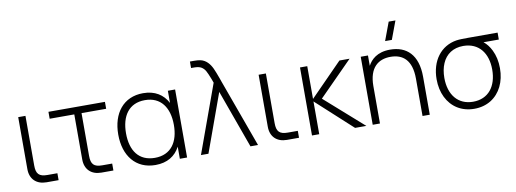

<svg xmlns="http://www.w3.org/2000/svg" viewBox="-62 -1128 4031 1501"><g transform="rotate(-10 1953.5 -378.0)"><path d="M305.5 -55H227C160.5 -55 137.5 -79 137.5 -146V-540H80V-127C80 -48.5 129.5 0 209.5 0H305.5Z M320 -485H515.5V-127C515.5 -48.5 565 0 645 0H740.5V-55H662C596 -55 573 -79 573 -146V-485H768.5V-540H320Z M1268 -540V-443.5C1231.5 -513 1167.5 -555 1073 -555C917.5 -555 826.5 -439.5 826.5 -269C826.5 -102 916 15 1073 15C1167 15 1231.5 -26.5 1268 -96V0H1325.5V-540ZM1078 -499C1203 -499 1268 -408 1268 -269C1268 -135 1207 -41 1078 -41C951 -41 888 -130.5 888 -269C888 -405.5 950 -499 1078 -499Z M1435.5 0H1495L1662 -461.5L1828.5 0H1888.5L1692.5 -540C1689 -548 1686.5 -556.5 1684 -564.5C1671.5 -599 1661 -626.5 1651.5 -647C1632.5 -688 1603.5 -721 1561.5 -730.5C1548 -733.5 1530.5 -735 1509 -735H1477.5V-683.5H1503C1526 -683.5 1544.5 -679.5 1558 -672C1571.5 -664 1582 -653 1590.5 -638.5C1598.5 -624 1608 -602.5 1619.5 -573C1623 -562.5 1627.5 -552 1631.5 -540Z M2214 -55H2135.5C2069 -55 2046 -79 2046 -146V-540H1988.5V-127C1988.5 -48.5 2038 0 2118 0H2214Z M2317 0H2374.5V-260L2659 0H2748.5L2443 -270L2710.5 -540H2630L2374.5 -280V-540H2317Z M3115.5 -772.5H3062L3008 -627.5H3061.5ZM3194.5 0H3252V-301.5C3252 -476 3164.5 -555 3034 -555C2930 -555 2881 -503.5 2856.5 -458V-540H2799V0H2856.5V-296.5C2856.5 -444.5 2931.5 -499 3027.5 -499C3125 -499 3194.5 -444.5 3194.5 -296.5Z M3604 15C3654 15 3698 3 3736.5 -20.5C3812.5 -68 3855.5 -155 3855.5 -263C3855.5 -317.5 3845 -365.5 3824 -408C3808.5 -439.5 3788.5 -465.5 3764 -485H3885.5V-540H3650.5C3614.5 -540 3581.5 -539.5 3558 -536C3432 -516 3352.5 -409.5 3352.5 -263C3352.5 -209.5 3363 -161.5 3383.5 -119.5C3425 -35 3503.5 15 3604 15ZM3604 -41C3484.5 -41 3414 -129 3414 -263C3414 -305.5 3421 -344 3435.5 -377.5C3464 -444.5 3522 -484 3602 -484H3604C3725.5 -483 3794 -394.5 3794 -263C3794 -130 3725.5 -41 3604 -41Z"/></g></svg>

Font: Vela Sans Light
Style: Regular
Weight: 300
Designer: Principal design: Mikhail Sharanda - project Manrope.
Design modification: Ravid Balaliev
Foundry: Mikhail Sharanda
Version: Version 1.001